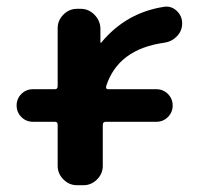

<svg xmlns="http://www.w3.org/2000/svg" viewBox="-20 -546 606 566"><path d="M77 -187Q57 -187 43 -201Q29 -215 29 -235Q29 -255 43 -269Q57 -283 77 -283H142Q150 -283 150 -292V-463Q150 -486 167 -503Q184 -520 207 -520H218Q241 -520 258 -503Q275 -486 276 -463V-421Q276 -420 277 -420Q278 -420 279 -421Q352 -509 464 -526Q485 -529 501 -514Q517 -499 517 -477Q517 -455 501.5 -439Q486 -423 464 -420Q328 -401 293 -292Q291 -283 299 -283H441Q461 -283 475 -269Q489 -255 489 -235Q489 -215 475 -201Q461 -187 441 -187H292Q283 -187 283 -178V-57Q283 -34 266 -17Q249 0 226 0H207Q184 0 167 -17Q150 -34 150 -57V-178Q150 -187 142 -187Z"/></svg>

Font: Rounded Mplus 1c Bold
Style: Bold
Weight: 700
Version: Version 1.059.20150529